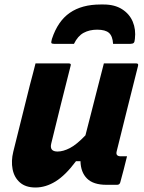

<svg xmlns="http://www.w3.org/2000/svg" viewBox="-20 -822 640 854"><path d="M138 -540H286Q298 -540 294 -529Q272 -442 250.5 -356.5Q229 -271 208 -184Q199 -148 236 -148Q261 -148 291 -163.5Q321 -179 360 -220Q372 -266 383.5 -311.5Q395 -357 409 -411.5Q423 -466 442 -540H586Q597 -540 594 -529Q570 -433 544.5 -332Q519 -231 499 -149Q496 -137 501 -132Q506 -127 515 -127H545Q538 -98 530.5 -69Q523 -40 515 -11Q512 0 501 0H453Q395 0 367 -28Q339 -56 338 -105H318Q271 -42 227 -15Q183 12 138 12Q94 12 68.5 -10.5Q43 -33 36 -69.5Q29 -106 39 -147Q57 -221 76 -295.5Q95 -370 113 -444Q120 -470 126.5 -495Q133 -520 138 -540ZM412 -690Q378 -690 352 -676Q326 -662 309 -627H220Q210 -627 208.5 -631Q207 -635 211 -649Q237 -728 290.5 -765Q344 -802 427 -802H441Q490 -802 523 -781Q556 -760 570.5 -725.5Q585 -691 580 -649Q579 -635 574.5 -631Q570 -627 560 -627H483Q481 -661 465 -675.5Q449 -690 412 -690Z"/></svg>

Font: Recursive Mn Lnr St XBd
Style: Italic
Weight: 800
Italic angle: -15°
Monospace: yes
Version: Version 1.079;hotconv 1.0.112;makeotfexe 2.5.65598; ttfautoh